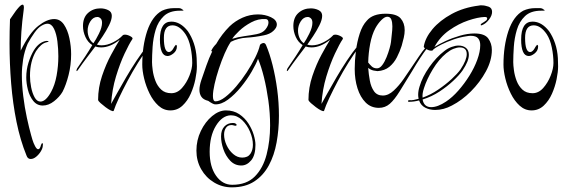

<svg xmlns="http://www.w3.org/2000/svg" viewBox="-20 -450 2460 826"><path d="M112 234Q99 234 94 219Q67 153 51 74Q35 -5 28 -91Q21 -177 21 -263Q21 -289 21.5 -315.5Q22 -342 23 -367Q33 -381 41 -393Q49 -405 56 -413Q70 -430 77 -430Q85 -430 82 -408Q75 -357 72 -313.5Q69 -270 69 -232Q107 -309 144.5 -338.5Q182 -368 213 -368Q239 -368 255 -344.5Q271 -321 278.5 -286Q286 -251 286 -217Q286 -170 275 -127Q264 -84 249 -55Q236 -33 212.5 -14.5Q189 4 164 4Q139 4 123 -16Q107 -36 100 -64Q93 -92 93 -117Q93 -150 102.5 -180.5Q112 -211 126 -234Q148 -269 179 -274Q189 -274 189 -272Q189 -270 180 -268Q157 -263 135 -230Q109 -186 109 -124Q109 -100 114 -74.5Q119 -49 129 -31Q139 -13 154 -13Q177 -13 200 -55Q216 -84 223.5 -125Q231 -166 231 -208Q231 -239 227 -271.5Q223 -304 212.5 -326Q202 -348 184 -348Q173 -348 158 -339Q144 -331 128.5 -309.5Q113 -288 99 -262Q85 -229 79.5 -194.5Q74 -160 74 -128Q74 -85 80 -36.5Q86 12 95.5 56Q105 100 114 132Q115 136 119.5 151Q124 166 131 179Q138 192 144 192Q152 192 156 175Q159 166 162 166Q166 166 164 177Q164 187 156 200.5Q148 214 136 224Q124 234 112 234Z M469 27Q466 30 456 25Q446 20 434 11Q422 2 412.5 -6.5Q403 -15 402 -20Q402 -73 419 -123.5Q436 -174 458 -214.5Q480 -255 495 -279Q454 -246 415 -246Q401 -246 390 -250Q371 -225 352.5 -200.5Q334 -176 316 -150Q312 -144 310 -144Q309 -144 309 -146Q309 -150 312 -156Q330 -182 346.5 -207Q363 -232 377 -256Q358 -268 347.5 -291Q337 -314 337 -338Q337 -375 359 -394.5Q381 -414 412 -414Q430 -414 445.5 -406.5Q461 -399 461 -382Q461 -365 449 -341Q437 -317 422 -294.5Q407 -272 397 -258Q406 -255 417 -255Q441 -255 466.5 -268Q492 -281 507 -297Q510 -301 517 -301Q528 -301 541 -294Q554 -287 549 -281Q536 -262 516 -219.5Q496 -177 479 -121Q462 -65 458 -3Q468 -21 485 -51.5Q502 -82 523 -118Q544 -154 567.5 -189.5Q591 -225 615 -254Q620 -260 623 -258Q626 -256 622 -251Q598 -219 574 -180.5Q550 -142 529 -102.5Q508 -63 492 -29Q476 5 469 27ZM382 -264Q392 -278 405.5 -305Q419 -332 419 -352Q419 -365 412.5 -371Q406 -377 399 -377Q381 -377 369 -358.5Q357 -340 357 -318Q357 -302 363.5 -287Q370 -272 382 -264Z M713 25Q684 25 661.5 4.5Q639 -16 623.5 -47.5Q608 -79 600 -112.5Q592 -146 592 -172Q592 -252 613 -316Q635 -381 677 -404Q701 -415 728 -415H740Q745 -415 749.5 -415Q754 -415 759 -413Q770 -406 770 -405Q770 -404 754 -404Q709 -404 684.5 -380.5Q660 -357 649.5 -321.5Q639 -286 636.5 -248.5Q634 -211 634 -183Q634 -170 637 -147.5Q640 -125 648.5 -102.5Q657 -80 673.5 -64.5Q690 -49 717 -49Q743 -49 763 -71.5Q783 -94 795 -124.5Q807 -155 807 -179Q807 -211 800 -245.5Q793 -280 778 -303Q752 -341 722 -341Q685 -341 685 -287Q685 -226 707 -226Q712 -226 717.5 -231Q723 -236 726 -242Q728 -246 730 -249Q732 -252 734 -254Q736 -256 736 -257Q741 -257 741 -250Q741 -232 726 -220Q712 -209 701 -209Q684 -209 676 -227.5Q668 -246 668 -280Q668 -357 717 -357Q756 -357 788 -316Q804 -293 814 -263.5Q824 -234 826 -200Q826 -192 826.5 -183.5Q827 -175 827 -164Q827 -141 820.5 -109Q814 -77 800.5 -46.5Q787 -16 765 4.5Q743 25 713 25Z M977 356Q936 356 901 335Q866 314 845.5 278Q825 242 825 198Q825 153 844 113.5Q863 74 892.5 49.5Q922 25 952 25Q985 25 1009 41Q1033 57 1048.5 81Q1064 105 1071.5 130Q1079 155 1079 173Q1079 218 1060.5 240Q1042 262 1018 262Q990 262 970.5 241.5Q951 221 941 192Q931 163 931 137Q931 109 945.5 94Q960 79 982 79Q990 79 994 82Q998 85 998 87Q998 93 987 90Q984 89 981.5 88.5Q979 88 976 88Q960 88 952 100Q944 112 944 129Q944 151 954.5 174Q965 197 983 212.5Q1001 228 1022 228Q1046 228 1057 212Q1068 196 1068 173Q1068 146 1055.5 116.5Q1043 87 1021.5 66.5Q1000 46 973 46Q936 47 909 91Q882 135 882 203Q882 267 909.5 306Q937 345 979 345Q1041 345 1076.5 309Q1112 273 1127 214.5Q1142 156 1142 90Q1142 36 1134.5 -17.5Q1127 -71 1115.5 -117.5Q1104 -164 1090 -197Q1082 -175 1062.5 -141.5Q1043 -108 1016.5 -75.5Q990 -43 961 -21.5Q932 0 905 -1Q901 -1 892.5 -5.5Q884 -10 876 -16Q855 -21 846.5 -33.5Q838 -46 838 -63Q838 -81 846 -105Q857 -137 868 -168.5Q879 -200 893 -229Q887 -229 890 -234Q897 -248 910 -261Q934 -303 968 -337Q992 -360 1023.5 -374Q1055 -388 1090 -388Q1120 -388 1145.5 -376Q1171 -364 1171 -344Q1171 -331 1156 -317Q1141 -303 1115 -298Q1077 -290 1041 -288Q1005 -286 973 -270Q960 -251 946.5 -220Q933 -189 921.5 -154Q910 -119 903 -88Q896 -57 896 -37Q896 -14 907 -14Q925 -14 948.5 -32Q972 -50 996 -78Q1020 -106 1041.5 -139Q1063 -172 1078 -202.5Q1093 -233 1098 -255Q1098 -258 1103.5 -261.5Q1109 -265 1114 -265Q1121 -265 1125 -255Q1140 -220 1152.5 -170.5Q1165 -121 1172.5 -65Q1180 -9 1180 48Q1180 107 1170 162.5Q1160 218 1136.5 261.5Q1113 305 1074 330.5Q1035 356 977 356ZM979 -283Q1005 -291 1031.5 -294.5Q1058 -298 1084 -303Q1110 -308 1122.5 -324Q1135 -340 1135 -353Q1135 -368 1122 -368Q1091 -370 1061 -354Q1031 -338 1009 -317Q987 -296 979 -283Z M1374 27Q1371 30 1361 25Q1351 20 1339 11Q1327 2 1317.5 -6.5Q1308 -15 1307 -20Q1307 -73 1324 -123.5Q1341 -174 1363 -214.5Q1385 -255 1400 -279Q1359 -246 1320 -246Q1306 -246 1295 -250Q1276 -225 1257.5 -200.5Q1239 -176 1221 -150Q1217 -144 1215 -144Q1214 -144 1214 -146Q1214 -150 1217 -156Q1235 -182 1251.5 -207Q1268 -232 1282 -256Q1263 -268 1252.5 -291Q1242 -314 1242 -338Q1242 -375 1264 -394.5Q1286 -414 1317 -414Q1335 -414 1350.5 -406.5Q1366 -399 1366 -382Q1366 -365 1354 -341Q1342 -317 1327 -294.5Q1312 -272 1302 -258Q1311 -255 1322 -255Q1346 -255 1371.5 -268Q1397 -281 1412 -297Q1415 -301 1422 -301Q1433 -301 1446 -294Q1459 -287 1454 -281Q1441 -262 1421 -219.5Q1401 -177 1384 -121Q1367 -65 1363 -3Q1373 -21 1390 -51.5Q1407 -82 1428 -118Q1449 -154 1472.5 -189.5Q1496 -225 1520 -254Q1525 -260 1528 -258Q1531 -256 1527 -251Q1503 -219 1479 -180.5Q1455 -142 1434 -102.5Q1413 -63 1397 -29Q1381 5 1374 27ZM1287 -264Q1297 -278 1310.5 -305Q1324 -332 1324 -352Q1324 -365 1317.5 -371Q1311 -377 1304 -377Q1286 -377 1274 -358.5Q1262 -340 1262 -318Q1262 -302 1268.5 -287Q1275 -272 1287 -264Z M1610 14Q1576 14 1553 -9Q1530 -32 1518 -70Q1506 -108 1506 -153Q1506 -189 1511 -229.5Q1516 -270 1527.5 -305.5Q1539 -341 1558 -361Q1583 -391 1639 -391Q1686 -391 1703.5 -371Q1721 -351 1721 -320Q1721 -305 1717 -287.5Q1713 -270 1708 -253Q1700 -228 1687.5 -203.5Q1675 -179 1655 -162.5Q1635 -146 1604 -144Q1600 -144 1587.5 -146.5Q1575 -149 1564 -158Q1566 -131 1571 -103.5Q1576 -76 1589 -57.5Q1602 -39 1627 -39Q1651 -39 1674 -60.5Q1697 -82 1716 -109.5Q1735 -137 1747 -155Q1764 -180 1781 -205.5Q1798 -231 1813 -248Q1818 -254 1820 -254Q1826 -254 1819 -245Q1788 -204 1754 -146Q1721 -92 1699 -56.5Q1677 -21 1657 -3.5Q1637 14 1610 14ZM1602 -156Q1614 -156 1624.5 -170Q1635 -184 1643 -204Q1651 -224 1656 -242Q1661 -260 1662 -269Q1663 -283 1665.5 -302Q1668 -321 1668 -337Q1668 -354 1663.5 -366Q1659 -378 1646 -378Q1635 -378 1620.5 -363.5Q1606 -349 1595 -329Q1580 -301 1572.5 -261.5Q1565 -222 1564 -181Q1571 -172 1579.5 -164Q1588 -156 1602 -156Z M1852 23Q1828 23 1809 13Q1790 3 1783 -18Q1761 -12 1738 -12Q1735 -12 1735.5 -15.5Q1736 -19 1739 -19Q1750 -18 1760 -20Q1770 -22 1781 -25Q1780 -29 1779.5 -33.5Q1779 -38 1779 -42Q1779 -59 1785 -78Q1797 -119 1827 -161.5Q1857 -204 1891 -230Q1906 -242 1922.5 -248Q1939 -254 1953 -254Q1972 -254 1984.5 -244Q1997 -234 1997 -214Q1997 -201 1990.5 -184.5Q1984 -168 1970 -147Q1956 -127 1930 -102.5Q1904 -78 1870.5 -56Q1837 -34 1798 -22Q1804 11 1835 11Q1863 11 1899 -13Q1926 -31 1952 -60.5Q1978 -90 1999.5 -124.5Q2021 -159 2033.5 -193.5Q2046 -228 2046 -256Q2046 -274 2037 -285Q2028 -296 2005 -296Q2001 -296 1996.5 -295.5Q1992 -295 1987 -294Q1959 -290 1930.5 -280Q1902 -270 1879 -258.5Q1856 -247 1844 -237Q1843 -232 1835 -232Q1826 -232 1815 -238Q1804 -244 1803 -249Q1809 -287 1840.5 -324.5Q1872 -362 1923.5 -390Q1975 -418 2040 -426Q2042 -427 2045.5 -427Q2049 -427 2052 -427Q2066 -427 2081.5 -421.5Q2097 -416 2097 -399Q2097 -383 2083.5 -365.5Q2070 -348 2054 -342Q2053 -341 2050 -341Q2048 -341 2048 -343.5Q2048 -346 2052 -349Q2056 -351 2062.5 -355.5Q2069 -360 2073 -363Q2076 -368 2076 -371Q2076 -377 2065 -377Q2036 -376 1994.5 -362Q1953 -348 1913 -320Q1873 -292 1849 -248Q1868 -260 1897 -273.5Q1926 -287 1959 -296.5Q1992 -306 2021 -306Q2065 -306 2080.5 -284.5Q2096 -263 2096 -235Q2096 -190 2070.5 -143Q2045 -96 2006 -57Q1967 -18 1924 4Q1889 23 1852 23ZM1798 -30Q1832 -42 1864.5 -64Q1897 -86 1922.5 -109.5Q1948 -133 1961 -151Q1975 -172 1981.5 -188.5Q1988 -205 1988 -217Q1988 -246 1958 -246Q1946 -246 1931 -240Q1916 -234 1900 -221Q1868 -195 1842 -152Q1816 -109 1804 -71Q1796 -47 1798 -30Z M2267 25Q2238 25 2215.5 4.5Q2193 -16 2177.5 -47.5Q2162 -79 2154 -112.5Q2146 -146 2146 -172Q2146 -252 2167 -316Q2189 -381 2231 -404Q2255 -415 2282 -415H2294Q2299 -415 2303.5 -415Q2308 -415 2313 -413Q2324 -406 2324 -405Q2324 -404 2308 -404Q2263 -404 2238.5 -380.5Q2214 -357 2203.5 -321.5Q2193 -286 2190.5 -248.5Q2188 -211 2188 -183Q2188 -170 2191 -147.5Q2194 -125 2202.5 -102.5Q2211 -80 2227.5 -64.5Q2244 -49 2271 -49Q2297 -49 2317 -71.5Q2337 -94 2349 -124.5Q2361 -155 2361 -179Q2361 -211 2354 -245.5Q2347 -280 2332 -303Q2306 -341 2276 -341Q2239 -341 2239 -287Q2239 -226 2261 -226Q2266 -226 2271.5 -231Q2277 -236 2280 -242Q2282 -246 2284 -249Q2286 -252 2288 -254Q2290 -256 2290 -257Q2295 -257 2295 -250Q2295 -232 2280 -220Q2266 -209 2255 -209Q2238 -209 2230 -227.5Q2222 -246 2222 -280Q2222 -357 2271 -357Q2310 -357 2342 -316Q2358 -293 2368 -263.5Q2378 -234 2380 -200Q2380 -192 2380.5 -183.5Q2381 -175 2381 -164Q2381 -141 2374.5 -109Q2368 -77 2354.5 -46.5Q2341 -16 2319 4.5Q2297 25 2267 25Z"/></svg>

Font: Festive
Style: Regular
Weight: 400
Designer: Robert E. Leuschke
Foundry: Robert E. Leuschke
Version: Version 1.101; ttfautohint (v1.8.3)